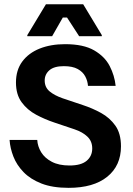

<svg xmlns="http://www.w3.org/2000/svg" viewBox="-20 -870 623 902"><path d="M302.5 12.5Q226.7 12.5 174.6 -7.9Q122.5 -28.3 90.4 -61.7Q58.3 -95 42.9 -134.6Q27.5 -174.2 25 -212.5H155Q156.7 -182.5 173.3 -155Q190 -127.5 223.3 -110Q256.7 -92.5 306.7 -92.5Q360.8 -92.5 387.1 -114.6Q413.3 -136.7 413.3 -172.5Q413.3 -206.7 390.4 -228.3Q367.5 -250 330 -262.5L235.8 -294.2Q190.8 -309.2 149.6 -331.2Q108.3 -353.3 81.7 -389.6Q55 -425.8 55 -482.5Q55 -540.8 84.6 -580.8Q114.2 -620.8 166.2 -641.7Q218.3 -662.5 285.8 -662.5Q372.5 -662.5 422.5 -633.3Q472.5 -604.2 495.4 -559.6Q518.3 -515 523.3 -466.7H393.3Q391.7 -490 380.4 -511.2Q369.2 -532.5 345 -545.8Q320.8 -559.2 280 -559.2Q234.2 -559.2 212.1 -540Q190 -520.8 190 -491.7Q190 -460 212.9 -440.8Q235.8 -421.7 274.2 -408.3L368.3 -376.7Q414.2 -361.7 455 -339.2Q495.8 -316.7 522.1 -279.6Q548.3 -242.5 548.3 -182.5Q548.3 -91.7 483.8 -39.6Q419.2 12.5 302.5 12.5ZM225 -700H108.3V-705L195.8 -850H370.8L458.3 -705V-700H351.7L295 -787.5H275Z"/></svg>

Font: Familjen Grotesk Variable
Style: Regular
Weight: 400
Designer: Anders Wikstroem, Jonas Baeckman, Matilda Gysing, Kristian Moeller
Foundry: Familjen STHLM AB
Version: Version 2.000